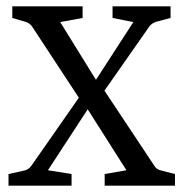

<svg xmlns="http://www.w3.org/2000/svg" viewBox="-20 -589 584 609"><path d="M312 0V-37L381 -49L245 -263L240 -264L83 -503Q75 -516 60 -520L19 -532V-569H242V-532L171 -519L296 -317H301L469 -64Q476 -51 492 -48L535 -37V0ZM7 0V-37L57 -48Q71 -51 80 -64L251 -309H267L403 -519L337 -532V-569H521V-532L476 -520Q460 -515 453 -504L288 -268H275L132 -49L207 -37V0Z"/></svg>

Font: Yrsa
Style: Regular
Weight: 400
Designer: Anna Giedrys (Yrsa+Rasa design), David Brezina (Yrsa art-direction, Rasa art-direction, design)
Foundry: Rosetta Type Foundry
Version: Version 2.004